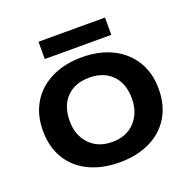

<svg xmlns="http://www.w3.org/2000/svg" viewBox="-116 -745 875 876"><g transform="rotate(-20 321.0 -307.0)"><path d="M160 -629H483V-545H160ZM40 -240Q40 -317 74.5 -374.5Q109 -432 173 -463.5Q237 -495 321 -495Q405 -495 468.5 -463.5Q532 -432 567 -374.5Q602 -317 602 -240Q602 -161 567 -103.5Q532 -46 468.5 -15.5Q405 15 321 15Q237 15 173.5 -15.5Q110 -46 75 -103.5Q40 -161 40 -240ZM472 -240Q472 -313 431.5 -354.5Q391 -396 321 -396Q251 -396 210.5 -354.5Q170 -313 170 -240Q170 -171 211 -127.5Q252 -84 321 -84Q390 -84 431 -127.5Q472 -171 472 -240Z"/></g></svg>

Font: Prompt Medium
Style: Regular
Weight: 500
Designer: Katatrad Team
Foundry: CadsonDemak
Version: Version 1.001